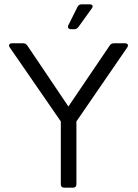

<svg xmlns="http://www.w3.org/2000/svg" viewBox="-20 -867 638 887"><path d="M277 0Q261 0 261 -16V-306L25 -648Q20 -656 23 -661.5Q26 -667 36 -667H87Q99 -667 106 -657L296 -375L487 -657Q494 -667 506 -667H557Q567 -667 570 -661.5Q573 -656 568 -648L333 -306V-16Q333 0 317 0ZM308 -732Q299 -732 295.5 -737.5Q292 -743 296 -751L338 -835Q344 -847 357 -847H394Q404 -847 407 -841.5Q410 -836 404 -828L342 -742Q335 -732 323 -732Z"/></svg>

Font: Pitagon Sans
Style: Regular
Weight: 400
Designer: Travis Tran
Foundry: Pitagon
Version: Version 1.001; ttfautohint (v1.8.4.7-5d5b);gftools[0.9.26]